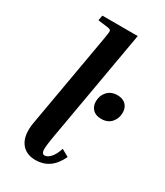

<svg xmlns="http://www.w3.org/2000/svg" viewBox="-187 -818 777 902"><g transform="rotate(30 202.0 -367.5)"><path d="M88 -712 93 -740H285L182 -151Q169 -80 170 -57.5Q171 -35 186 -35Q200 -35 216 -51Q232 -67 245 -105L284 -83Q262 -37 231 -16Q200 5 160 5Q105 5 79 -33.5Q53 -72 65 -142L155 -656Q161 -690 159 -696.5Q157 -703 142 -705ZM330 -317Q301 -317 284.5 -333Q268 -349 268 -377Q268 -408 288 -430Q308 -452 342 -452Q371 -452 387.5 -436Q404 -420 404 -392Q404 -361 384.5 -339Q365 -317 330 -317Z"/></g></svg>

Font: Inria Serif
Style: Bold Italic
Weight: 700
Italic angle: -10°
Designer: Black Foundry Team
Foundry: Black Foundry
Version: Version 1.000; ttfautohint (v1.8.3)